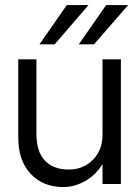

<svg xmlns="http://www.w3.org/2000/svg" viewBox="-20 -738 558 770"><path d="M494.1 -717.8 356.9 -560.1H295.9L405.8 -717.8ZM335 -717.8 199.2 -560.1H138.2L248 -717.8ZM126 -203.1Q126 -129.4 160.2 -93.8Q194.3 -58.1 255.9 -58.1Q314 -58.1 352.5 -97.2Q391.1 -136.2 391.1 -196.8V-500H464.8V0H391.1V-80.1Q364.7 -36.6 322 -12.2Q279.3 12.2 233.9 12.2Q152.8 12.2 103 -40.8Q53.2 -93.8 53.2 -188V-500H126Z"/></svg>

Font: Overused Grotesk
Style: Regular
Weight: 400
Version: Version 0.002